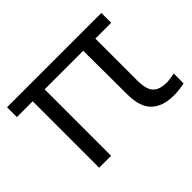

<svg xmlns="http://www.w3.org/2000/svg" viewBox="-116 -749 966 966"><g transform="rotate(-45 367.0 -266.0)"><path d="M123 0.5V-472.5H10.5V-542.5H681.5V-472.5H569V-173.5Q569 -110 592.8 -86Q616.5 -62 665.5 -62Q690.5 -62 723.5 -69.5V0.5Q707 4.5 686 7Q665 9.5 646.5 9.5Q569 9.5 526.8 -30Q484.5 -69.5 484 -158L482.5 -472.5H208V0.5Z"/></g></svg>

Font: Encode Sans Exp
Style: Regular
Weight: 400
Width: 7
Designer: Multiple Designers
Foundry: Impallari Type
Version: Version 3.002; ttfautohint (v1.8.3) -l 8 -r 50 -G 200 -x 14 